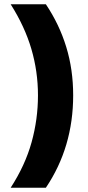

<svg xmlns="http://www.w3.org/2000/svg" viewBox="-20 -751 411 900"><path d="M30 129Q98 24 128 -84Q158 -192 158 -304Q158 -416 127 -521.5Q96 -627 30 -731H195Q258 -637 290.5 -531Q323 -425 323 -304Q323 -61 195 129Z"/></svg>

Font: Wix Madefor Text ExtraBold
Style: Regular
Weight: 800
Designer: Dalton Maag Ltd
Foundry: Dalton Maag Ltd
Version: Version 3.100